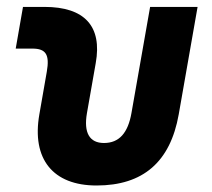

<svg xmlns="http://www.w3.org/2000/svg" viewBox="-20 -538 626 567"><path d="M265.1 9.8C402.3 9.8 482.9 -59.6 507.8 -200.2L563.5 -517.6H423.3L368.2 -204.1C357.9 -145.5 332 -115.7 287.1 -115.7C244.6 -115.7 226.6 -145.5 236.8 -204.1L262.7 -351.6C282.2 -460.4 230 -517.6 111.3 -517.6H47.9L26.4 -394.5H75.7C115.7 -394.5 127 -376.5 118.2 -326.2L96.2 -200.2C73.2 -68.4 136.2 9.8 265.1 9.8Z"/></svg>

Font: Cascadia Code NF
Style: Bold Italic
Weight: 700
Italic angle: -10°
Monospace: yes
Designer: Aaron Bell
Foundry: Saja Typeworks
Version: Version 2404.023